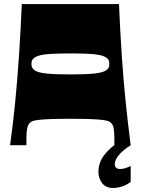

<svg xmlns="http://www.w3.org/2000/svg" viewBox="-20 -720 698 952"><path d="M30 0Q45 -108 55.5 -215.5Q66 -323 74 -441.5Q82 -560 88 -700H570Q576 -560 584 -441.5Q592 -323 603 -215.5Q614 -108 628 0H547Q547 -10 547 -19.5Q547 -29 547 -39Q547 -64 543.5 -84.5Q540 -105 525 -115Q521 -118 513.5 -120.5Q506 -123 486.5 -125.5Q467 -128 429.5 -129.5Q392 -131 329 -131Q266 -131 228.5 -129.5Q191 -128 171.5 -125.5Q152 -123 144.5 -120.5Q137 -118 133 -115Q119 -105 115 -84.5Q111 -64 111 -39Q111 -29 111 -19.5Q111 -10 111 0ZM329 -351Q365 -351 395 -352Q425 -353 448.5 -355.5Q472 -358 488 -363Q504 -368 513 -377Q518 -382 520 -387.5Q522 -393 522 -403Q522 -408 521.5 -412Q521 -416 520 -419Q519 -422 517 -424.5Q515 -427 513 -429Q502 -441 476.5 -446.5Q451 -452 413.5 -453.5Q376 -455 329 -455Q282 -455 244.5 -453.5Q207 -452 182 -446.5Q157 -441 145 -429Q143 -427 141 -424.5Q139 -422 138 -419Q137 -416 136.5 -412Q136 -408 136 -403Q136 -393 138.5 -387.5Q141 -382 145 -377Q154 -368 170 -363Q186 -358 209.5 -355.5Q233 -353 263 -352Q293 -351 329 -351ZM541 212Q504 212 486 187.5Q468 163 468 133Q468 87 496.5 49Q525 11 586 -29L628 0Q590 24 569.5 48.5Q549 73 549 95Q549 104 555 111Q561 118 577 118Q587 118 600.5 114Q614 110 628 103V182Q607 198 584 205Q561 212 541 212Z"/></svg>

Font: Ojuju ExtraBold
Style: Regular
Weight: 800
Designer: Chisaokwu Joboson, Mirko Velimirovic
Foundry: Udi Foundry
Version: Version 1.000